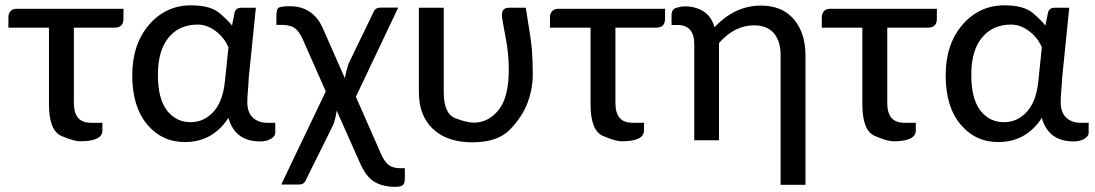

<svg xmlns="http://www.w3.org/2000/svg" viewBox="-20 -537 4193 735"><path d="M372.1 -37.6Q372.1 3.9 286.1 3.9Q262.7 3.9 215.1 -16.6Q167.5 -37.1 167.5 -137.7V-431.2H12.2V-472.7Q12.2 -484.9 20.3 -494.1Q28.3 -503.4 44.4 -503.4H452.6V-465.3Q452.6 -431.2 418.9 -431.2H262.7V-143.1Q262.7 -105.5 278.6 -86.2Q294.4 -66.9 330.1 -66.9H372.1Z M709.5 -69.3Q761.2 -69.3 797.6 -109.6Q834 -149.9 841.3 -229L854.5 -355.5Q839.8 -391.6 806.6 -417.2Q773.4 -442.9 736.8 -442.9Q666.5 -442.9 625.5 -393.3Q584.5 -343.8 584.5 -251Q584.5 -158.2 619.4 -113.8Q654.3 -69.3 709.5 -69.3ZM976.1 4.4Q879.4 4.4 854.5 -85.9Q794.4 6.8 687.5 6.8Q599.6 6.8 543 -61Q486.3 -128.9 486.3 -248.5Q486.3 -367.7 550.5 -442.1Q614.7 -516.6 711.4 -516.6Q786.1 -516.6 821.3 -486.1Q856.4 -455.6 868.2 -439L877.9 -488.3Q882.8 -507.3 902.8 -507.3H959.5L932.1 -237.8Q931.2 -213.4 929 -189.7Q926.8 -166 926.8 -145.5Q926.8 -106.4 948 -86.7Q969.2 -66.9 1003.4 -66.9H1033.7V-28.3Q1033.7 -15.6 1017.1 -5.6Q1000.5 4.4 976.1 4.4Z M1124 169.4H1056.6L1227.1 -187L1137.7 -389.6Q1124 -418.9 1106.9 -430.4Q1089.8 -441.9 1055.7 -441.9H1038.1V-477.5Q1038.1 -496.6 1043.7 -504.9Q1049.3 -513.2 1089.4 -513.2Q1180.2 -513.2 1217.3 -425.3L1300.3 -237.3Q1304.7 -264.6 1314 -292.5L1408.7 -488.3Q1415 -507.8 1436.5 -507.8H1504.4L1342.3 -166.5L1439 53.2Q1451.7 82 1468 94.5Q1484.4 106.9 1511.7 106.9H1529.8V145.5Q1529.8 165.5 1522 171.9Q1514.2 178.2 1492.2 178.2Q1444.8 178.2 1412.1 158.2Q1379.4 138.2 1355.5 81.1L1269 -113.3Q1263.7 -79.1 1255.4 -58.6L1151.9 149.9Q1145.5 169.4 1124 169.4Z M1678.7 -507.3V-184.1Q1678.7 -101.1 1723.4 -84.2Q1768.1 -67.4 1793 -67.4Q1849.6 -67.4 1888.7 -116Q1927.7 -164.6 1927.7 -271.5Q1927.7 -329.6 1916.3 -389.9Q1904.8 -450.2 1902.3 -467.3Q1896.5 -507.3 1927.7 -507.3H1992.7Q2013.2 -385.3 2016.4 -344.5Q2019.5 -303.7 2019.5 -251Q2019.5 -198.2 2000.2 -145.3Q1981 -92.3 1933.3 -42.2Q1885.7 7.8 1788.6 7.8Q1691.4 7.8 1637.5 -43.2Q1583.5 -94.2 1583.5 -184.1V-507.3Z M2445.3 -37.6Q2445.3 3.9 2359.4 3.9Q2335.9 3.9 2288.3 -16.6Q2240.7 -37.1 2240.7 -137.7V-431.2H2085.4V-472.7Q2085.4 -484.9 2093.5 -494.1Q2101.6 -503.4 2117.7 -503.4H2525.9V-465.3Q2525.9 -431.2 2492.2 -431.2H2335.9V-143.1Q2335.9 -105.5 2351.8 -86.2Q2367.7 -66.9 2403.3 -66.9H2445.3Z M2893.1 -515.6Q2974.1 -515.6 3018.8 -463.4Q3063.5 -411.1 3063.5 -323.7V170.4H2968.3V-323.7Q2968.3 -378.9 2942.9 -409.4Q2917.5 -439.9 2865.7 -439.9Q2792.5 -439.9 2732.4 -372.6V0H2637.7V-368.2Q2637.7 -441.4 2572.8 -441.4H2550.8V-479.5Q2550.8 -501.5 2569.1 -507.1Q2587.4 -512.7 2601.6 -512.7Q2642.6 -512.7 2673.1 -493.4Q2703.6 -474.1 2715.3 -432.6Q2793 -515.6 2893.1 -515.6Z M3485.8 -37.6Q3485.8 3.9 3399.9 3.9Q3376.5 3.9 3328.9 -16.6Q3281.2 -37.1 3281.2 -137.7V-431.2H3126V-472.7Q3126 -484.9 3134 -494.1Q3142.1 -503.4 3158.2 -503.4H3566.4V-465.3Q3566.4 -431.2 3532.7 -431.2H3376.5V-143.1Q3376.5 -105.5 3392.3 -86.2Q3408.2 -66.9 3443.8 -66.9H3485.8Z M3823.2 -69.3Q3875 -69.3 3911.4 -109.6Q3947.8 -149.9 3955.1 -229L3968.3 -355.5Q3953.6 -391.6 3920.4 -417.2Q3887.2 -442.9 3850.6 -442.9Q3780.3 -442.9 3739.3 -393.3Q3698.2 -343.8 3698.2 -251Q3698.2 -158.2 3733.2 -113.8Q3768.1 -69.3 3823.2 -69.3ZM4089.8 4.4Q3993.2 4.4 3968.3 -85.9Q3908.2 6.8 3801.3 6.8Q3713.4 6.8 3656.7 -61Q3600.1 -128.9 3600.1 -248.5Q3600.1 -367.7 3664.3 -442.1Q3728.5 -516.6 3825.2 -516.6Q3899.9 -516.6 3935.1 -486.1Q3970.2 -455.6 3981.9 -439L3991.7 -488.3Q3996.6 -507.3 4016.6 -507.3H4073.2L4045.9 -237.8Q4044.9 -213.4 4042.7 -189.7Q4040.5 -166 4040.5 -145.5Q4040.5 -106.4 4061.8 -86.7Q4083 -66.9 4117.2 -66.9H4147.5V-28.3Q4147.5 -15.6 4130.9 -5.6Q4114.3 4.4 4089.8 4.4Z"/></svg>

Font: Lato-Medium
Style: Regular
Weight: 500
Designer: Lukasz Dziedzic
Foundry: tyPoland Lukasz Dziedzic
Version: Version 2.006; 2014-01-15